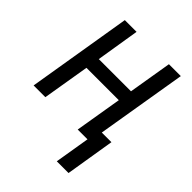

<svg xmlns="http://www.w3.org/2000/svg" viewBox="-201 -623 902 902"><g transform="rotate(45 250.0 -172.5)"><path d="M337 175 366 0H301L340 -234H125L86 0H8L94 -520H172L137 -304H351L387 -520H466L391 -70H455L415 175Z"/></g></svg>

Font: Iosevka SS04 Oblique
Style: Regular
Weight: 400
Italic angle: -9°
Monospace: yes
Designer: Belleve Invis
Foundry: Belleve Invis
Version: Version 19.0.0; ttfautohint (v1.8.4)